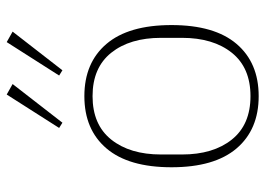

<svg xmlns="http://www.w3.org/2000/svg" viewBox="-132 -666 809 586"><g transform="rotate(-90 273.0 -372.5)"><path d="M273 -13Q360 -13 405.5 -70Q451 -127 451 -222V-286Q451 -381 405.5 -438Q360 -495 273 -495Q186 -495 140.5 -438Q95 -381 95 -286V-222Q95 -127 140.5 -70Q186 -13 273 -13ZM273 12Q171 12 113.5 -55.5Q56 -123 56 -254Q56 -385 113.5 -452.5Q171 -520 273 -520Q375 -520 432.5 -452.5Q490 -385 490 -254Q490 -123 432.5 -55.5Q375 12 273 12ZM176 -597 278 -757 310 -739 192 -587ZM336 -597 438 -757 470 -739 352 -587Z"/></g></svg>

Font: IBM Plex Serif ExtraLight
Style: Regular
Weight: 200
Designer: Mike Abbink, Paul van der Laan, Pieter van Rosmalen
Foundry: Bold Monday
Version: Version 2.5